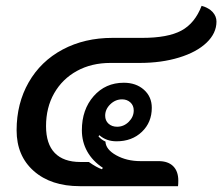

<svg xmlns="http://www.w3.org/2000/svg" viewBox="-20 -639 763 659"><path d="M37 -192Q37 -284 78.5 -356.5Q120 -429 195 -469Q270 -509 366 -509H468Q556 -509 602.5 -534Q649 -559 672 -619Q697 -612 710 -597.5Q723 -583 723 -565Q723 -525 689 -492.5Q655 -460 594.5 -441.5Q534 -423 459 -423H359Q294 -423 244 -395.5Q194 -368 166 -319Q138 -270 138 -206Q138 -145 168 -114Q198 -83 256 -83H285Q312 -64 330 -58L333 -63Q298 -86 279.5 -119Q261 -152 261 -192Q261 -263 301.5 -309Q342 -355 405 -355Q447 -355 474 -331Q501 -307 501 -269Q501 -219 467 -186.5Q433 -154 380 -154Q345 -154 321 -175L318 -171Q327 -160 342 -153Q343 -126 379 -106Q415 -86 462 -86H524Q557 -86 574.5 -68.5Q592 -51 592 -19Q592 -7 591 0H254Q155 0 96 -52Q37 -104 37 -192ZM439 -260Q439 -277 427.5 -287.5Q416 -298 399 -298Q376 -298 358.5 -281Q341 -264 341 -242Q341 -225 352.5 -214.5Q364 -204 382 -204Q405 -204 422 -221Q439 -238 439 -260Z"/></svg>

Font: K2D Medium
Style: Italic
Weight: 500
Italic angle: -10°
Designer: Katatrad Aksorn Co.,Ltd.
Foundry: Cadson Demak Co.,Ltd.
Version: Version 1.000; ttfautohint (v1.6)